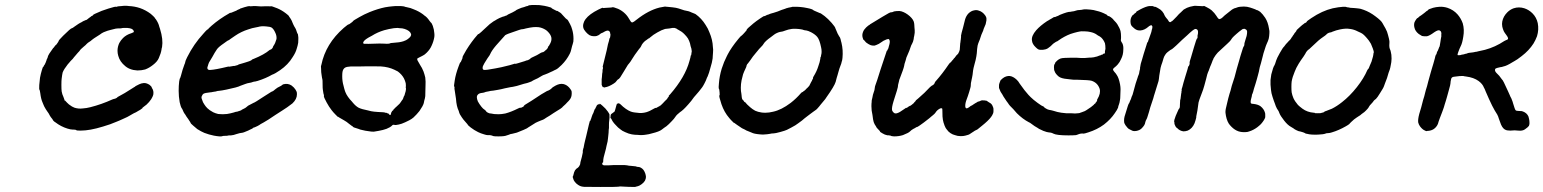

<svg xmlns="http://www.w3.org/2000/svg" viewBox="-20 -498 6133 763"><path d="M464 -474Q469 -475 478 -475Q487 -475 492 -474Q515 -473 536 -466Q559 -458 579 -443Q582 -441 589 -434Q596 -427 595.5 -426.5Q595 -426 599 -422Q610 -406 613 -392Q614 -389 616 -383Q629 -341 624 -311Q622 -305 622 -302Q620 -287 611 -267Q605 -253 588 -240Q573 -228 557 -222Q543 -218 526 -218Q515 -219 510 -220Q491 -224 478 -235Q456 -253 450 -276Q447 -286 447 -296Q447 -312 454 -327Q460 -338 469 -347Q482 -360 502 -366Q509 -369 511 -370Q513 -372 511 -376Q509 -380 504 -383Q498 -386 486 -387Q483 -387 474 -387Q465 -387 464 -386Q461 -385 448 -385Q441 -385 431 -382Q428 -381 419 -379Q409 -377 392 -370Q385 -367 376 -360Q372 -358 365 -353Q352 -345 346 -340Q343 -337 340 -335Q327 -327 324 -323Q322 -320 312 -312Q298 -300 298 -298.5Q298 -297 289 -288Q284 -282 280.5 -278Q277 -274 274 -270.5Q271 -267 269 -264L261 -256L256 -250Q252 -245 249 -242Q234 -223 229 -210Q227 -202 225 -185Q224 -178 224 -160.5Q224 -143 225 -135Q227 -123 232 -113Q235 -106 236 -102Q236 -98 238 -98Q239 -98 239 -99V-98Q246 -90 254 -83Q267 -73 276 -70Q292 -65 308 -67Q324 -68 339 -72Q383 -83 427 -103Q431 -104 433 -105Q436 -105 441 -107.5Q446 -110 446 -111Q446 -112 452 -115Q475 -127 501 -144Q513 -152 514.5 -152.5Q516 -153 516 -153Q516 -155 533 -163Q541 -167 551 -168Q558 -168 561 -167Q568 -165 574 -161Q582 -154 582 -153Q582 -152 584 -148Q592 -137 589 -121Q587 -114 581 -104Q573 -92 562 -82Q559 -80 556 -77.5Q553 -75 549 -72Q545 -69 546 -69V-68Q545 -68 542.5 -65.5Q540 -63 537 -61.5Q534 -60 529 -57Q520 -51 512 -48Q508 -46 504 -43.5Q500 -41 494.5 -38Q489 -35 485.5 -33Q482 -31 473.5 -27.5Q465 -24 462.5 -22.5Q460 -21 453.5 -18.5Q447 -16 440 -13Q420 -4 389 5Q337 21 301 21Q286 21 284 20Q284 19 281 18Q278 17 269 17Q261 17 248 13Q222 5 200 -12Q198 -13 195.5 -15Q193 -17 191.5 -19Q190 -21 190 -21.5Q190 -22 188 -25Q182 -32 179 -37Q173 -49 168 -55Q161 -65 158 -71Q157 -73 155.5 -75.5Q154 -78 152.5 -82.5Q151 -87 149 -91Q143 -104 140 -128Q138 -141 137 -141Q135 -142 136 -160Q137 -175 139 -189Q142 -205 146 -218Q150 -232 151.5 -232Q153 -232 155 -238Q157 -241 157.5 -241Q158 -241 161.5 -249.5Q165 -258 165 -259Q164 -259 167 -264Q172 -275 170 -274L176 -285L192 -308Q192 -306 198 -315Q202 -320 203 -320Q204 -320 204 -321Q205 -323 207 -325Q213 -333 213 -335Q213 -338 231 -356Q261 -386 266 -386Q268 -386 277 -393Q294 -405 300 -408H301Q303 -409 307.5 -412Q312 -415 313 -415Q314 -415 317 -416.5Q320 -418 320 -418Q324 -418 328 -422Q329 -423 330 -423.5Q331 -424 331 -424.5Q331 -425 333 -426Q335 -427 335 -427.5Q335 -428 338.5 -430Q342 -432 341.5 -432.5Q341 -433 344 -434Q351 -437 350 -439Q350 -439 357 -443Q384 -456 411 -464Q440 -473 441 -471Q441 -471 443 -471Q445 -471 446 -472Q447 -473 464 -474Z M965 -473Q973 -474 973 -474H972Q972 -473 972.5 -473Q973 -473 975 -473Q978 -473 983 -473.5Q988 -474 987.5 -474Q987 -474 994.5 -474Q1002 -474 1009 -473Q1015 -472 1031 -473Q1041 -473 1050 -473Q1054 -472 1055 -473Q1058 -475 1082 -465Q1099 -458 1116 -445Q1120 -442 1124 -438.5Q1128 -435 1128 -434.5Q1128 -434 1129 -432Q1134 -425 1134 -425Q1134 -425 1137 -420Q1140 -415 1142 -409Q1146 -399 1150 -392Q1157 -382 1161 -367Q1162 -364 1163 -364Q1164 -364 1165 -354Q1166 -349 1165.5 -340.5Q1165 -332 1165 -328Q1163 -316 1159 -304Q1155 -289 1143 -271Q1125 -241 1093 -219Q1073 -205 1061 -201Q1058 -199 1049 -194.5Q1040 -190 1035 -188Q1030 -186 1020 -182Q1001 -175 994 -174Q990 -174 985.5 -172.5Q981 -171 978 -170Q960 -167 954 -164Q940 -159 935 -157Q932 -156 928 -154Q921 -151 893 -145Q888 -144 880 -142Q861 -138 850 -137Q845 -137 841 -135.5Q837 -134 834 -134Q831 -134 825 -132.5Q819 -131 815 -131Q794 -129 788 -125Q785 -123 782 -116Q779 -111 783 -102Q786 -91 792 -83Q797 -75 804 -68Q812 -60 827 -52Q835 -48 847 -45Q855 -44 865 -44Q875 -44 882 -45Q895 -47 909 -51Q917 -54 920 -54Q923 -54 927.5 -56Q932 -58 934 -58Q940 -60 941 -62Q941 -62 947 -65Q956 -69 960 -73Q963 -76 966 -78Q984 -88 987 -89Q992 -90 1028 -114Q1056 -132 1058 -133Q1067 -136 1075 -144Q1080 -149 1097 -157Q1102 -160 1102.5 -161Q1103 -162 1106 -163Q1124 -168 1139 -158Q1142 -156 1148 -150Q1156 -141 1159 -133Q1160 -130 1160 -123Q1160 -104 1142 -87Q1136 -82 1121 -71.5Q1106 -61 1102 -59Q1091 -52 1074 -41Q1070 -38 1065 -35Q1060 -32 1056 -29Q1052 -26 1047 -23Q1042 -20 1037 -17Q1033 -14 1027 -11Q1021 -8 1016 -5Q1011 -1 1003 3Q995 7 992 8Q986 9 985 11Q984 13 976 16Q972 18 966 21Q946 30 940 30Q935 30 919 35Q909 39 898 40Q891 40 890 40Q885 42 870 42Q866 42 864 43Q857 46 830 41Q810 37 792 30Q780 25 764 15Q758 10 747.5 1Q737 -8 737 -10Q738 -10 735.5 -13.5Q733 -17 731.5 -19.5Q730 -22 728 -25Q721 -34 716 -43Q714 -46 713 -47Q710 -51 706 -61Q704 -66 702 -68Q698 -74 694 -92Q690 -115 690 -137Q690 -157 692 -174Q694 -182 694 -184Q694 -186 695 -186Q696 -187 699 -197Q705 -221 713 -242Q716 -248 716 -251Q716 -255 724 -271Q750 -323 788 -364Q792 -369 796 -373Q800 -377 802.5 -379.5Q805 -382 805 -381Q806 -380 808 -383Q809 -384 809 -385L821 -396Q852 -423 891 -445Q893 -447 896 -447Q899 -447 904 -449.5Q909 -452 910 -452L920 -456Q920 -457 926 -459.5Q932 -462 934 -463H936H934Q933 -464 935 -464L938 -465Q952 -470 965 -473ZM1038 -393Q1018 -395 1006 -391Q1003 -390 996 -389Q983 -387 966 -381Q953 -377 939.5 -370.5Q926 -364 914.5 -356Q903 -348 897 -344Q890 -338 884 -336Q883 -335 879 -332.5Q875 -330 870 -326Q848 -311 842 -302Q833 -289 824 -272Q821 -266 815 -257Q810 -250 808 -243Q807 -240 806 -236Q801 -225 808 -221Q810 -220 815 -220Q836 -221 885 -233Q889 -234 891 -233Q893 -233 903 -235Q907 -236 908 -236Q909 -235 914 -236.5Q919 -238 923 -239Q927 -240 926.5 -240.5Q926 -241 930.5 -242.5Q935 -244 944.5 -246.5Q954 -249 956 -250Q973 -255 978 -258Q979 -259 981.5 -261Q984 -263 988 -264Q1030 -281 1051 -299Q1054 -301 1055.5 -301Q1057 -301 1060 -304Q1064 -307 1065 -312Q1065 -314 1069 -319Q1074 -327 1076 -335Q1077 -338 1078 -340.5Q1079 -343 1079 -347Q1079 -358 1074 -368Q1068 -382 1060 -388Q1054 -392 1038 -393Z M1540 -473Q1547 -474 1562 -474Q1577 -474 1582 -473Q1588 -472 1588 -472Q1587 -471 1594 -470Q1606 -467 1611 -466Q1617 -464 1617.5 -463.5Q1618 -463 1624 -461Q1645 -453 1661 -441Q1665 -438 1667 -436Q1677 -430 1687 -415Q1693 -407 1694 -407Q1695 -407 1700 -395Q1705 -381 1706 -366Q1707 -359 1706 -351Q1703 -333 1695 -316Q1689 -302 1676 -289Q1667 -280 1662 -278Q1660 -277 1656.5 -275Q1653 -273 1646.5 -270Q1640 -267 1639 -266Q1636 -262 1642 -253Q1644 -249 1650 -239Q1657 -229 1663 -214Q1667 -203 1670 -190Q1672 -173 1671 -159Q1671 -155 1670.5 -139Q1670 -123 1670 -116Q1669 -107 1666 -98Q1664 -90 1664 -88Q1661 -77 1647 -57Q1636 -43 1623 -31Q1616 -25 1606.5 -20Q1597 -15 1590 -12Q1575 -5 1564 -3Q1552 0 1546 -2Q1541 -3 1538 1Q1531 8 1516 14Q1502 19 1485 22Q1477 23 1473 24Q1467 26 1456 25Q1430 22 1412 17Q1407 15 1404 14Q1382 8 1382 5Q1382 4 1379 3Q1372 -2 1367 -6Q1358 -14 1347 -20Q1334 -27 1328 -31Q1323 -35 1322 -34Q1322 -34 1313 -43Q1304 -52 1298 -60Q1287 -74 1278 -91Q1267 -111 1267 -116Q1268 -117 1267 -121Q1265 -126 1264 -135Q1264 -136 1263 -141.5Q1262 -147 1262 -162Q1262 -182 1261 -183.5Q1260 -185 1258 -200Q1256 -210 1256 -225Q1256 -233 1255.5 -233.5Q1255 -234 1257 -240Q1274 -324 1346 -387Q1364 -402 1365 -401Q1366 -400 1375 -407Q1382 -412 1383 -414Q1383 -416 1408 -430Q1427 -441 1449 -450Q1481 -463 1510 -469Q1527 -472 1540 -473ZM1568 -386Q1561 -387 1560 -387Q1558 -387 1545 -386Q1525 -383 1507 -378Q1480 -370 1458 -356Q1451 -352 1445 -349Q1428 -339 1424.5 -332Q1421 -325 1427 -324Q1432 -323 1488 -325Q1508 -325 1508.5 -324.5Q1509 -324 1517 -324Q1528 -324 1530 -326Q1531 -327 1545 -328Q1567 -329 1583 -334Q1595 -338 1601 -343Q1610 -350 1612 -354Q1615 -359 1613 -364Q1609 -376 1588 -383Q1579 -386 1568 -386ZM1494 -234Q1487 -234 1463.5 -234.5Q1440 -235 1440 -234.5Q1440 -234 1415 -234Q1390 -234 1375 -234Q1357 -233 1351 -229Q1343 -224 1341 -212Q1340 -206 1340 -195Q1340 -175 1345 -158Q1346 -154 1346.5 -152Q1347 -150 1347.5 -148Q1348 -146 1348 -146L1351 -136Q1352 -133 1353 -131Q1356 -123 1363 -113Q1370 -103 1378 -95Q1381 -91 1383 -89Q1394 -76 1405 -70Q1417 -64 1443 -59Q1455 -56 1455 -56Q1465 -54 1482 -53Q1488 -53 1492 -52.5Q1496 -52 1501 -52Q1506 -52 1506.5 -51.5Q1507 -51 1508.5 -51Q1510 -51 1512 -50Q1514 -49 1516 -49.5Q1518 -50 1518 -49Q1519 -47 1523 -47Q1524 -47 1526 -44Q1532 -36 1534 -47Q1534 -50 1535.5 -51.5Q1537 -53 1537.5 -55Q1538 -57 1540 -58Q1544 -60 1544 -63Q1544 -64 1546 -65Q1548 -66 1548.5 -67.5Q1549 -69 1551 -70Q1552 -71 1557 -75.5Q1562 -80 1566.5 -84.5Q1571 -89 1570.5 -89.5Q1570 -90 1572 -91Q1574 -93 1574 -94Q1574 -95 1575 -96Q1582 -104 1583 -109Q1583 -110 1583.5 -111.5Q1584 -113 1584.5 -113.5Q1585 -114 1585 -115L1586 -117L1587 -118Q1588 -120 1588 -121Q1588 -122 1589 -125Q1591 -133 1592 -135Q1592 -137 1593 -141Q1594 -147 1593 -148Q1592 -148 1592.5 -148.5Q1593 -149 1593 -158Q1593 -167 1591 -172Q1589 -179 1585 -187Q1577 -202 1561 -214Q1554 -218 1547 -221Q1524 -232 1494 -234Z M1919 -397Q1920 -398 1920 -398L1919 -397L1918 -396ZM2093 -478Q2098 -478 2111.5 -478Q2125 -478 2129 -477Q2145 -475 2156 -472Q2172 -468 2172 -466Q2172 -465 2177 -462.5Q2182 -460 2187.5 -457Q2193 -454 2195 -454H2196L2195 -455Q2194 -456 2197 -454Q2197 -454 2199 -452Q2207 -448 2212 -443Q2211 -444 2210.5 -444Q2210 -444 2228 -425Q2233 -421 2233 -421Q2236 -421 2245 -403Q2251 -392 2254 -380Q2259 -363 2259 -344Q2259 -330 2257 -327Q2257 -326 2256 -323Q2255 -320 2253.5 -315Q2252 -310 2252 -309Q2252 -308 2251 -305Q2250 -302 2249 -297Q2248 -292 2244 -284Q2232 -260 2212 -240Q2196 -224 2188 -221Q2185 -220 2182.5 -218.5Q2180 -217 2177 -215.5Q2174 -214 2169 -212Q2157 -206 2146 -202Q2139 -200 2134 -197Q2115 -185 2104 -181Q2101 -180 2098 -178Q2093 -174 2086 -172Q2083 -171 2080.5 -170Q2078 -169 2074.5 -168Q2071 -167 2062 -165Q2028 -154 2018 -153Q2014 -153 1986 -147Q1974 -144 1971.5 -143.5Q1969 -143 1958.5 -141Q1948 -139 1941 -138Q1928 -137 1922 -135Q1918 -134 1914 -133.5Q1910 -133 1907 -131.5Q1904 -130 1897 -129Q1885 -128 1880 -123Q1877 -120 1876 -117.5Q1875 -115 1875 -111Q1875 -105 1879 -95Q1885 -84 1893 -74Q1899 -66 1907 -61Q1912 -57 1913 -54Q1916 -51 1924 -48L1929 -47H1931Q1941 -44 1961 -44Q1973 -44 1988 -47Q2011 -53 2039 -67Q2045 -70 2047 -70Q2049 -70 2051 -70Q2059 -73 2063 -77L2064 -78H2062H2061Q2061 -78 2067 -82Q2086 -93 2131 -123Q2154 -137 2155 -137Q2156 -136 2166 -142Q2174 -148 2174 -149Q2174 -150 2188 -158Q2205 -167 2219 -164Q2232 -161 2242 -150Q2248 -143 2251 -137Q2252 -135 2252 -127Q2252 -119 2250 -113Q2247 -103 2234 -91Q2227 -83 2222 -79Q2217 -75 2216.5 -74Q2216 -73 2214 -71Q2210 -67 2193 -57Q2189 -55 2179.5 -48.5Q2170 -42 2164.5 -38.5Q2159 -35 2152 -31Q2139 -22 2137 -22Q2136 -22 2129 -19Q2122 -16 2117 -14Q2109 -11 2099 -4Q2082 7 2079 8.5Q2076 10 2074 12Q2067 16 2034 29Q2024 32 2014 34Q2010 34 2007 35.5Q2004 37 2000.5 38Q1997 39 1994 40Q1986 44 1961 44Q1945 44 1941.5 43Q1938 42 1938 42Q1938 41 1927 39Q1923 39 1918 39Q1913 39 1904 36Q1890 32 1880 27Q1864 19 1851 9Q1839 0 1838 -4Q1837 -6 1831 -12Q1820 -24 1815 -32Q1805 -47 1805 -50Q1805 -51 1803 -57Q1794 -75 1792 -106Q1791 -113 1790 -119Q1788 -130 1787 -139Q1787 -142 1786.5 -142Q1786 -142 1786 -145Q1787 -154 1785 -154Q1783 -154 1787 -178Q1791 -204 1802 -233Q1808 -250 1809.5 -250Q1811 -250 1814 -258Q1819 -268 1818 -270Q1817 -272 1833 -299Q1854 -333 1877 -359Q1880 -363 1881 -362.5Q1882 -362 1886.5 -366Q1891 -370 1892.5 -371Q1894 -372 1901 -379Q1915 -392 1926 -402Q1940 -413 1941 -413Q1942 -413 1945.5 -415.5Q1949 -418 1949 -417.5Q1949 -417 1951.5 -419Q1954 -421 1954.5 -421Q1955 -421 1956.5 -422Q1958 -423 1958.5 -423Q1959 -423 1960.5 -424Q1962 -425 1963 -425.5Q1964 -426 1969 -428Q1980 -433 1984 -433Q1986 -434 1986.5 -434.5Q1987 -435 1988 -435L1992 -436Q1992 -436 1995.5 -438Q1999 -440 1999 -440.5Q1999 -441 2017 -449Q2019 -450 2020.5 -451Q2022 -452 2022.5 -452Q2023 -452 2026 -454Q2029 -456 2029.5 -456Q2030 -456 2030.5 -457Q2031 -458 2040 -462Q2053 -468 2063 -470Q2066 -471 2067 -471.5Q2068 -472 2071 -473Q2079 -474 2080 -476Q2080 -477 2093 -478ZM2120 -390Q2109 -391 2098.5 -390Q2088 -389 2070 -385Q2060 -382 2056.5 -382Q2053 -382 2051.5 -381.5Q2050 -381 2043 -379Q2034 -376 2017 -370Q2005 -366 2000 -364Q1997 -363 1993 -361Q1987 -359 1984 -354Q1978 -347 1967 -335Q1964 -331 1959 -326Q1955 -321 1951 -317Q1934 -297 1928 -283Q1928 -281 1917 -266Q1902 -243 1899 -235Q1896 -224 1901 -221Q1905 -219 1918 -221Q1950 -226 1973 -231Q2012 -240 2026 -245H2027Q2027 -243 2039 -247Q2063 -255 2065 -255L2073 -258Q2078 -258 2087 -264L2088 -266L2093 -269Q2116 -279 2131 -289H2132L2136 -291Q2136 -290 2137 -290Q2142 -292 2149 -299Q2151 -301 2151 -300.5Q2151 -300 2154 -303.5Q2157 -307 2157 -308Q2158 -310 2157.5 -311Q2157 -312 2158 -312Q2161 -314 2167 -326Q2173 -338 2171 -349Q2169 -359 2160 -369Q2154 -376 2149 -379Q2135 -388 2120 -390Z M2363 -85Q2363 -86 2363 -86Q2365 -86 2374 -78Q2387 -67 2396 -54Q2403 -43 2402 -43Q2402 -43 2402 -41Q2403 -32 2401 -18Q2400 -13 2400 -2Q2400 9 2400 10.5Q2400 12 2399 18Q2399 28 2397 44Q2396 50 2396 53Q2396 61 2390 83Q2389 87 2388 93Q2382 116 2379 127Q2377 136 2377 144Q2377 148 2376 148Q2373 148 2373 153Q2373 157 2380 159Q2383 159 2399 159L2418 158Q2417 158 2440 158Q2463 158 2462 158L2472 159Q2478 160 2479.5 160.5Q2481 161 2486 161Q2502 163 2506 163Q2508 164 2512 165Q2521 165 2526 168Q2532 171 2537 177Q2546 190 2547 205Q2547 212 2543 220Q2539 227 2530.5 233.5Q2522 240 2515 242Q2508 243 2508 244Q2508 244 2502 245Q2497 245 2477 244.5Q2457 244 2455.5 243.5Q2454 243 2447 243Q2440 243 2437 244Q2434 245 2366 245Q2310 245 2301 244.5Q2292 244 2285 241Q2278 238 2270 231Q2263 224 2260 218Q2254 204 2257 202Q2258 201 2259 196Q2261 186 2265 179L2270 173L2277 168Q2282 163 2283 160Q2287 153 2286 150Q2286 149 2287 145Q2293 125 2296 108V101L2298 92L2299 90Q2301 80 2302 74Q2303 68 2305.5 59Q2308 50 2309 45Q2313 30 2320 -2Q2324 -17 2324 -17Q2326 -16 2328 -24Q2329 -27 2329.5 -27.5Q2330 -28 2330.5 -31Q2331 -34 2332 -35.5Q2333 -37 2333 -38Q2333 -39 2333.5 -40Q2334 -41 2335 -43V-44L2337 -47Q2338 -49 2338.5 -50.5Q2339 -52 2340 -55Q2341 -58 2342 -60.5Q2343 -63 2343 -63.5Q2343 -64 2344 -64Q2346 -65 2346 -68Q2346 -69 2346.5 -69Q2347 -69 2347.5 -70.5Q2348 -72 2348.5 -72Q2349 -72 2349 -73Q2349 -74 2349 -74Q2352 -77 2352 -80Q2352 -81 2353 -80.5Q2354 -80 2354.5 -81.5Q2355 -83 2356 -82.5Q2357 -82 2358 -83Q2359 -84 2359 -84Q2359 -86 2360 -84Q2363 -82 2363 -85ZM2655 -386H2656Q2656 -386 2655 -386ZM2623 -472Q2625 -472 2625 -471.5Q2625 -471 2631 -471Q2655 -469 2666 -467Q2676 -465 2690 -460Q2693 -459 2699 -457Q2718 -454 2727 -449Q2729 -448 2729.5 -448Q2730 -448 2734.5 -446Q2739 -444 2739.5 -444Q2740 -444 2744 -442Q2768 -425 2784 -399Q2794 -384 2799 -370Q2812 -340 2813 -311Q2814 -302 2814 -300.5Q2814 -299 2813.5 -288.5Q2813 -278 2812.5 -275Q2812 -272 2812 -266Q2810 -250 2803 -228Q2798 -208 2792 -194Q2789 -189 2787.5 -184Q2786 -179 2779.5 -166.5Q2773 -154 2770 -150.5Q2767 -147 2765 -144Q2760 -137 2745 -120Q2740 -115 2738 -112Q2727 -96 2715 -83Q2695 -60 2682 -52Q2669 -42 2664 -34Q2659 -26 2650 -17Q2637 -3 2628 4Q2624 6 2622 8Q2620 10 2616.5 12Q2613 14 2610 17Q2600 25 2571 32Q2558 36 2548 37Q2531 40 2514 38Q2502 38 2491 36Q2479 34 2464 27L2452 21Q2453 21 2448 18Q2436 10 2425 -3Q2423 -5 2420 -8.5Q2417 -12 2414.5 -16Q2412 -20 2411.5 -21.5Q2411 -23 2409.5 -25.5Q2408 -28 2406.5 -28.5Q2405 -29 2406 -29.5Q2407 -30 2406.5 -31Q2406 -32 2405 -32Q2406 -33 2406.5 -35Q2407 -37 2406 -37V-38Q2407 -39 2407.5 -40.5Q2408 -42 2407.5 -42.5Q2407 -43 2410 -45.5Q2413 -48 2417.5 -51Q2422 -54 2422.5 -55Q2423 -56 2425 -63Q2431 -87 2433 -87Q2433 -87 2434 -86Q2434 -84 2436 -87L2437 -89L2438 -88Q2438 -86 2439 -86Q2440 -86 2441 -87Q2441 -88 2442 -86L2443 -85Q2444 -87 2444 -85Q2445 -84 2448 -81.5Q2451 -79 2456 -74Q2468 -64 2477.5 -59Q2487 -54 2492 -53Q2493 -53 2496.5 -52Q2500 -51 2502.5 -51Q2505 -51 2512 -50Q2530 -47 2548 -52Q2562 -56 2580 -67Q2585 -70 2586 -69Q2587 -68 2593 -72Q2595 -74 2596 -74Q2600 -74 2601 -77Q2602 -77 2604 -78Q2605 -79 2610 -83.5Q2615 -88 2615 -88.5Q2615 -89 2622 -96Q2634 -107 2632 -107Q2632 -107 2634 -110Q2639 -115 2638 -116Q2637 -116 2637.5 -117Q2638 -118 2639.5 -119.5Q2641 -121 2643 -123Q2703 -192 2720 -256Q2725 -273 2725 -277Q2725 -278 2726 -278Q2727 -277 2728 -288Q2729 -293 2729 -293.5Q2729 -294 2728.5 -298Q2728 -302 2727.5 -305Q2727 -308 2726.5 -308Q2726 -308 2724.5 -314.5Q2723 -321 2722 -326Q2719 -336 2714 -345Q2709 -353 2699 -363Q2689 -373 2675 -380Q2669 -383 2669 -384Q2667 -385 2661 -387H2652L2641 -385Q2630 -384 2623 -383Q2609 -379 2592 -369Q2577 -361 2562 -348Q2560 -345 2557 -345Q2555 -344 2549 -339Q2539 -333 2531 -321Q2527 -314 2527 -313Q2528 -313 2518 -301Q2500 -277 2493 -265Q2484 -250 2480 -246Q2478 -244 2475 -240Q2465 -224 2458 -212Q2449 -197 2445 -191Q2439 -183 2437 -183Q2434 -182 2430 -176Q2427 -171 2419 -166Q2399 -153 2384 -151Q2381 -150 2380 -150Q2379 -150 2379 -151Q2379 -153 2375 -152Q2375 -152 2375 -153L2373 -156Q2372 -156 2372.5 -157.5Q2373 -159 2372 -159Q2371 -159 2371 -161.5Q2371 -164 2371 -171Q2371 -178 2371 -183Q2371 -187 2372 -191Q2372 -197 2373 -205Q2374 -208 2374 -210Q2374 -212 2374.5 -215.5Q2375 -219 2374.5 -219.5Q2374 -220 2376 -225V-232Q2375 -232 2375 -233Q2375 -235 2391 -298Q2394 -310 2396 -322Q2399 -331 2400 -335.5Q2401 -340 2401.5 -343Q2402 -346 2403 -347Q2404 -347 2404.5 -349.5Q2405 -352 2405.5 -355.5Q2406 -359 2406 -361Q2406 -363 2405.5 -363Q2405 -363 2405 -364Q2405 -373 2398 -376Q2392 -378 2380 -371Q2376 -368 2372 -367Q2368 -366 2364 -362Q2360 -358 2351 -355Q2347 -354 2340 -354Q2331 -354 2323 -358Q2316 -362 2308 -371Q2300 -380 2298 -388Q2296 -397 2299 -406Q2301 -414 2307 -422Q2322 -442 2358 -460Q2374 -468 2376 -467Q2376 -466 2378.5 -466Q2381 -466 2383 -466.5Q2385 -467 2398.5 -467.5Q2412 -468 2413 -469Q2416 -471 2436 -463Q2452 -456 2465 -443Q2475 -433 2485 -415Q2489 -408 2493.5 -409Q2498 -410 2510 -420Q2557 -457 2601 -468Q2615 -471 2623 -472Z M3131 -471Q3161 -472 3188 -466Q3209 -462 3213 -457Q3215 -456 3217 -455Q3237 -446 3238 -446Q3240 -447 3257 -434Q3271 -423 3285 -407Q3299 -391 3300 -385Q3300 -384 3301.5 -381.5Q3303 -379 3304.5 -374.5Q3306 -370 3308.5 -365Q3311 -360 3313.5 -356Q3316 -352 3316.5 -351Q3317 -350 3318 -349Q3321 -342 3322 -335Q3323 -333 3324 -328Q3331 -299 3328 -268Q3327 -257 3325 -253Q3324 -251 3323 -245Q3321 -238 3316 -226Q3314 -221 3312 -212.5Q3310 -204 3308.5 -200Q3307 -196 3305 -188.5Q3303 -181 3302.5 -179Q3302 -177 3301 -173Q3296 -156 3264 -111Q3259 -103 3256 -100Q3247 -89 3241 -82Q3239 -79 3235.5 -75Q3232 -71 3228 -66.5Q3224 -62 3220.5 -60Q3217 -58 3212 -54Q3207 -50 3200.5 -45.5Q3194 -41 3188 -36Q3182 -31 3177 -27.5Q3172 -24 3167 -19Q3160 -14 3152 -8Q3145 -3 3140.5 0Q3136 3 3123.5 9.5Q3111 16 3107 18Q3101 21 3081 26.5Q3061 32 3055 32Q3047 32 3039 34Q3036 35 3028.5 35.5Q3021 36 3015.5 36.5Q3010 37 3000 36Q2976 34 2967 29Q2963 27 2956 24.5Q2949 22 2946 20.5Q2943 19 2940 17Q2929 13 2916 3Q2913 1 2910 -1Q2907 -3 2903 -6Q2897 -11 2896 -10Q2896 -10 2892.5 -13.5Q2889 -17 2884.5 -21.5Q2880 -26 2878 -29Q2858 -52 2847 -84Q2836 -117 2839 -119Q2840 -120 2840 -122Q2840 -133 2839.5 -133Q2839 -133 2839 -135Q2839 -143 2837 -145Q2836 -145 2836 -153Q2836 -161 2837 -167Q2839 -195 2848 -225Q2857 -253 2868 -274Q2870 -277 2872 -282Q2886 -309 2914 -343Q2924 -355 2925 -355Q2926 -355 2932.5 -361.5Q2939 -368 2939 -368.5Q2939 -369 2942 -372Q2948 -378 2947 -379Q2946 -382 2974 -405Q2985 -414 3000.5 -424.5Q3016 -435 3017 -434Q3018 -433 3025 -437Q3028 -439 3029.5 -439Q3031 -439 3034.5 -440.5Q3038 -442 3038 -442Q3038 -442 3040 -443Q3042 -444 3043.5 -444Q3045 -444 3046.5 -445Q3048 -446 3054 -447Q3074 -453 3082 -457Q3089 -460 3090 -460Q3091 -460 3091 -460Q3091 -460 3093.5 -461Q3096 -462 3096 -462Q3096 -462 3098 -462.5Q3100 -463 3101 -463.5Q3102 -464 3104 -465Q3110 -466 3111 -467Q3112 -467 3116 -468Q3124 -469 3126 -470Q3127 -471 3131 -471ZM3126 -383Q3112 -381 3100.5 -376.5Q3089 -372 3085 -372Q3074 -371 3060 -363Q3057 -361 3052.5 -357.5Q3048 -354 3044 -351Q3020 -334 3014 -323Q3013 -320 3004 -311Q2995 -302 2991.5 -297Q2988 -292 2984 -288Q2971 -273 2962 -259Q2955 -249 2953 -247Q2948 -242 2947 -238Q2947 -234 2942 -224Q2937 -214 2933 -203Q2930 -193 2927 -179Q2924 -164 2924 -149.5Q2924 -135 2926 -127Q2927 -123 2927 -119Q2928 -103 2932 -101Q2933 -100 2935 -98Q2938 -92 2940 -92Q2941 -93 2942 -91Q2947 -84 2961 -72Q2970 -64 2981 -58Q2992 -53 3006 -51Q3011 -50 3022 -50Q3036 -50 3052 -54Q3085 -61 3122 -89Q3144 -106 3163 -128Q3167 -132 3168 -132Q3169 -131 3174 -136Q3176 -138 3177 -138Q3178 -138 3180 -140.5Q3182 -143 3182.5 -143Q3183 -143 3184.5 -145Q3186 -147 3186 -147Q3187 -147 3191 -151.5Q3195 -156 3196 -157Q3197 -158 3197 -159Q3197 -160 3199 -163Q3201 -167 3203 -171Q3203 -172 3205 -174.5Q3207 -177 3206.5 -177Q3206 -177 3208 -181Q3212 -187 3211 -188Q3210 -189 3213 -194Q3226 -215 3232 -235Q3238 -251 3240 -265Q3240 -271 3241 -271Q3242 -270 3243 -278Q3243 -281 3244 -283Q3245 -285 3245 -293.5Q3245 -302 3243 -310Q3237 -340 3228 -351Q3220 -361 3203 -370Q3191 -376 3184 -377Q3179 -377 3173 -379Q3172 -380 3163.5 -381.5Q3155 -383 3144 -383.5Q3133 -384 3131.5 -383.5Q3130 -383 3126 -383Z M3852 -457Q3861 -459 3869 -456Q3884 -452 3895 -437Q3901 -428 3900 -422Q3900 -420 3900 -417Q3899 -410 3897 -402Q3893 -392 3889 -383Q3888 -379 3887 -376Q3886 -373 3883 -367Q3880 -361 3876.5 -349.5Q3873 -338 3871 -334.5Q3869 -331 3867.5 -325.5Q3866 -320 3865 -317Q3864 -314 3863 -303Q3862 -284 3860 -274Q3859 -268 3857 -259Q3855 -250 3853 -244Q3848 -226 3847 -218Q3845 -198 3843 -190Q3842 -188 3841.5 -183Q3841 -178 3839.5 -173Q3838 -168 3838 -161.5Q3838 -155 3836.5 -150Q3835 -145 3831.5 -132.5Q3828 -120 3826 -115.5Q3824 -111 3822.5 -106Q3821 -101 3819 -96Q3817 -90 3816 -81.5Q3815 -73 3818 -69Q3821 -64 3834 -74Q3837 -77 3840 -78Q3843 -79 3849 -83.5Q3855 -88 3856 -88Q3857 -88 3861.5 -91Q3866 -94 3866 -94Q3870 -94 3878 -98Q3881 -100 3892 -99Q3898 -98 3898 -98Q3900 -99 3909 -92Q3913 -90 3914 -89Q3922 -85 3926 -73Q3929 -67 3928 -56Q3928 -48 3923 -40Q3916 -27 3894 -8Q3886 -1 3882 2Q3871 11 3866 15Q3864 17 3859 19Q3854 21 3849.5 24.5Q3845 28 3841 30Q3837 32 3835 34Q3830 38 3816 41Q3809 43 3798 43Q3785 43 3775 39Q3766 37 3757 31Q3749 26 3742 16Q3738 11 3738 10.5Q3738 10 3736 6Q3734 2 3734 2Q3734 2 3733 -1Q3729 -11 3727 -22Q3725 -31 3725 -57Q3725 -66 3724 -67Q3721 -69 3716 -67Q3704 -61 3698 -51Q3695 -46 3686 -39Q3681 -35 3681 -35Q3680 -33 3651 -11Q3632 3 3628 5Q3625 6 3624 7H3623Q3623 6 3616 11Q3613 13 3610 14Q3601 19 3596 24.5Q3591 30 3568 39Q3552 44 3533 44Q3521 43 3521 42Q3521 41 3513 40Q3507 39 3508 40Q3508 40 3504 39Q3497 38 3487 32Q3476 26 3477 24Q3477 23 3470.5 16.5Q3464 10 3464 9.5Q3464 9 3461 4Q3455 -4 3452 -13Q3449 -24 3448 -35Q3448 -38 3447 -42Q3443 -58 3443 -76Q3443 -87 3444 -93Q3444 -97 3444 -97.5Q3444 -98 3445 -102.5Q3446 -107 3447 -111Q3447 -117 3455 -140L3457 -153Q3456 -152 3466 -180Q3469 -189 3479 -221Q3504 -296 3504 -296Q3506 -296 3508 -302Q3509 -305 3510 -305L3512 -313Q3513 -316 3514.5 -322Q3516 -328 3516 -333Q3515 -343 3510 -343Q3505 -343 3491 -336Q3487 -334 3482 -330Q3473 -323 3462 -319Q3460 -318 3456 -317Q3452 -316 3451 -317Q3451 -317 3446 -317Q3439 -318 3431 -323Q3426 -327 3425 -327Q3423 -327 3415 -337Q3412 -341 3411 -340L3408 -349Q3405 -360 3410 -372Q3413 -380 3422 -389Q3433 -399 3435 -399Q3436 -399 3437 -401Q3441 -404 3488 -432Q3519 -451 3521 -449L3527 -450Q3528 -451 3529 -451Q3531 -453 3543.5 -454Q3556 -455 3562 -453Q3579 -448 3595 -434Q3612 -419 3613 -404Q3613 -401 3613.5 -398.5Q3614 -396 3614 -389.5Q3614 -383 3615 -378Q3616 -369 3613 -355Q3611 -348 3611 -343Q3609 -332 3604 -323Q3602 -321 3598.5 -310.5Q3595 -300 3594 -297.5Q3593 -295 3591.5 -291.5Q3590 -288 3587 -281Q3581 -269 3579 -258Q3576 -249 3574.5 -244Q3573 -239 3573 -236Q3571 -225 3555 -184Q3553 -180 3553 -177Q3552 -171 3549 -161Q3548 -157 3548 -152Q3547 -146 3544 -137Q3541 -128 3531 -96Q3523 -70 3525 -60Q3528 -52 3535 -48Q3542 -45 3556 -53Q3568 -61 3577 -67Q3581 -70 3581 -70V-69Q3581 -68 3582 -69Q3584 -69 3590 -74Q3595 -77 3595 -77Q3596 -76 3602.5 -81Q3609 -86 3611 -88Q3612 -90 3614 -92Q3619 -96 3619 -98Q3619 -99 3628 -106Q3655 -129 3676 -152Q3683 -158 3683.5 -158Q3684 -158 3686 -159Q3693 -163 3695 -170Q3696 -173 3700 -177Q3725 -205 3750 -242Q3756 -250 3756 -249Q3758 -249 3762 -255Q3763 -257 3763.5 -257Q3764 -257 3766 -259.5Q3768 -262 3769 -263Q3770 -264 3771 -266L3772 -267L3774 -268Q3774 -270 3775 -270.5Q3776 -271 3777 -272.5Q3778 -274 3779 -276Q3781 -278 3784 -281Q3786 -283 3787 -284Q3788 -285 3788 -285.5Q3788 -286 3789 -287.5Q3790 -289 3791.5 -292.5Q3793 -296 3794 -300Q3795 -314 3796 -327Q3796 -329 3797 -330Q3797 -332 3797 -334.5Q3797 -337 3798 -340Q3800 -356 3799 -356Q3799 -357 3801.5 -368Q3804 -379 3807 -388Q3811 -405 3815 -420Q3819 -434 3828 -444Q3839 -455 3852 -457Z M4283 -460Q4285 -461 4297 -461Q4315 -460 4326 -458Q4350 -453 4367 -445Q4378 -440 4379 -439Q4380 -436 4384 -434Q4386 -434 4386 -434L4385 -435L4387 -434Q4391 -432 4395 -429Q4399 -426 4401.5 -423.5Q4404 -421 4404 -421Q4404 -421 4404.5 -420Q4405 -419 4406.5 -417.5Q4408 -416 4409 -415Q4416 -408 4420 -402Q4430 -386 4433 -374Q4435 -365 4435 -351Q4435 -341 4434 -338L4436 -333Q4436 -332 4436 -332Q4436 -331 4437 -330.5Q4438 -330 4438 -329.5Q4438 -329 4441 -324Q4445 -314 4444 -301Q4444 -280 4435 -263Q4430 -251 4422 -242Q4416 -235 4408 -229Q4403 -225 4403 -222Q4403 -219 4408 -213Q4412 -209 4414 -206Q4416 -203 4418 -200Q4426 -189 4431 -163Q4433 -152 4433 -143.5Q4433 -135 4432.5 -129Q4432 -123 4432 -115Q4432 -107 4431 -102Q4429 -88 4426 -81Q4423 -74 4424 -74Q4424 -73 4423 -70Q4420 -62 4410 -48Q4394 -24 4367 -3Q4340 17 4305 28Q4290 33 4286 33Q4276 31 4262 37Q4259 38 4256 39Q4245 40 4226 40Q4179 40 4166 33Q4161 30 4155 29Q4149 28 4147 28Q4142 28 4126 22L4109 14L4103 10Q4093 5 4076 -8Q4074 -10 4069 -12Q4044 -25 4021 -48Q4016 -54 4007 -64Q3991 -79 3986 -88Q3983 -92 3980 -96Q3975 -103 3968 -114Q3967 -117 3963 -123Q3955 -134 3953 -141Q3952 -144 3952 -144Q3949 -148 3950 -158Q3950 -161 3950.5 -163.5Q3951 -166 3953 -171Q3955 -176 3955 -176Q3955 -179 3965 -187Q3978 -197 3993 -196Q4001 -195 4009 -190Q4014 -187 4020.5 -181Q4027 -175 4032 -166Q4053 -136 4067 -121Q4074 -113 4088 -101Q4104 -88 4118 -79Q4124 -76 4125 -75.5Q4126 -75 4128 -74Q4128 -73 4129 -72.5Q4130 -72 4129 -72Q4129 -72 4131 -70.5Q4133 -69 4136 -67Q4144 -62 4151 -61Q4154 -61 4165 -58Q4183 -52 4198 -50Q4217 -47 4234 -48Q4244 -48 4244.5 -47.5Q4245 -47 4252 -47Q4272 -48 4273 -50Q4273 -50 4279 -52Q4294 -57 4297 -60Q4299 -62 4303 -64Q4316 -72 4326 -81Q4329 -85 4331 -86Q4334 -87 4334 -90Q4335 -91 4337 -93Q4341 -99 4340 -101Q4339 -101 4341 -104Q4355 -127 4350 -145Q4342 -169 4318 -177Q4308 -180 4264 -181Q4240 -181 4238 -182Q4232 -183 4221 -184Q4197 -186 4187 -194Q4174 -205 4171 -215Q4169 -219 4169 -220Q4169 -221 4169 -224Q4169 -227 4168.5 -227.5Q4168 -228 4168.5 -232.5Q4169 -237 4169 -238.5Q4169 -240 4171.5 -244Q4174 -248 4173.5 -248.5Q4173 -249 4175.5 -251.5Q4178 -254 4181 -257Q4184 -260 4186 -261Q4193 -266 4201 -267Q4206 -268 4232.5 -268.5Q4259 -269 4259.5 -268.5Q4260 -268 4276 -267.5Q4292 -267 4297 -268Q4302 -268 4309 -269Q4319 -269 4323 -270Q4326 -270 4328 -270.5Q4330 -271 4330.5 -271.5Q4331 -272 4333 -272Q4340 -273 4346 -276Q4347 -276 4348 -276.5Q4349 -277 4351 -278H4353L4355 -279Q4356 -280 4357 -280Q4358 -280 4358.5 -281Q4359 -282 4359 -281Q4362 -280 4364 -284Q4365 -285 4365.5 -284.5Q4366 -284 4367 -285Q4368 -286 4369 -285.5Q4370 -285 4371 -286V-290V-291V-293V-294Q4372 -296 4373 -304Q4373 -318 4371 -326Q4366 -339 4357 -348Q4350 -354 4347 -355Q4344 -356 4339 -360Q4328 -368 4312 -371Q4305 -373 4290 -373.5Q4275 -374 4272 -373Q4270 -373 4262 -371Q4249 -368 4234 -363Q4210 -354 4186 -337Q4181 -333 4179 -333Q4178 -333 4176 -331.5Q4174 -330 4171.5 -328.5Q4169 -327 4167 -325.5Q4165 -324 4164 -323Q4156 -314 4144 -306Q4136 -301 4124 -300Q4112 -299 4106 -302Q4102 -304 4096 -310Q4082 -323 4081 -337Q4078 -355 4098 -378Q4114 -396 4141 -414Q4144 -415 4146.5 -417Q4149 -419 4152 -420.5Q4155 -422 4157.5 -423.5Q4160 -425 4162.5 -426.5Q4165 -428 4166.5 -429Q4168 -430 4169 -430.5Q4170 -431 4170 -430Q4171 -429 4179 -433Q4184 -435 4184.5 -435Q4185 -435 4185.5 -435.5Q4186 -436 4192 -439Q4224 -452 4233 -451Q4234 -451 4238 -452Q4242 -453 4244.5 -453Q4247 -453 4248 -453.5Q4249 -454 4253 -455Q4257 -456 4260 -457Q4263 -458 4268 -458Q4281 -459 4283 -460Z M4722 -474Q4726 -475 4728 -475Q4730 -475 4748 -474Q4754 -474 4758 -473.5Q4762 -473 4763 -474Q4764 -476 4776 -469Q4788 -463 4795 -457Q4807 -446 4813.5 -435.5Q4820 -425 4823 -423Q4826 -421 4832 -424Q4836 -426 4847 -437Q4865 -452 4876 -460Q4886 -466 4889 -466Q4891 -466 4895 -468Q4905 -472 4923 -472Q4936 -472 4948 -468Q4954 -466 4958.5 -464.5Q4963 -463 4968 -461Q4973 -459 4974 -458Q4978 -458 4988 -451Q4998 -442 5008 -427Q5019 -410 5023 -384Q5024 -379 5024 -378Q5025 -378 5024.5 -366Q5024 -354 5022 -345Q5021 -342 5020 -338.5Q5019 -335 5018 -333Q5017 -331 5017 -331L5014 -324Q5013 -321 5011.5 -318Q5010 -315 5010 -314Q5009 -312 5001 -286Q4999 -279 4998 -274Q4997 -268 4991 -247Q4985 -228 4984.5 -222.5Q4984 -217 4979 -199Q4977 -191 4974.5 -182.5Q4972 -174 4969.5 -165.5Q4967 -157 4963 -145Q4960 -132 4957 -125Q4955 -122 4955 -119Q4955 -116 4952.5 -107.5Q4950 -99 4950 -94Q4950 -89 4951 -88Q4953 -85 4962 -85Q4979 -83 4989 -76Q5003 -65 5007 -50Q5008 -48 5008 -42Q5008 -36 5008 -32Q5005 -21 4991 -5Q4985 1 4976 8Q4961 19 4945 24Q4938 27 4930 27Q4915 28 4902 24Q4887 19 4874 6Q4867 -1 4863 -7Q4853 -23 4850 -50Q4849 -61 4856 -86Q4858 -95 4861 -107Q4864 -119 4866 -125Q4868 -131 4870 -137.5Q4872 -144 4875 -157Q4880 -173 4886 -191Q4890 -207 4895 -225Q4897 -232 4904 -256Q4907 -266 4909.5 -275.5Q4912 -285 4915 -293Q4921 -313 4922 -313Q4924 -314 4925 -320Q4925 -323 4925 -323.5Q4925 -324 4926 -328.5Q4927 -333 4930 -342Q4933 -351 4934 -355Q4936 -364 4936 -371Q4936 -378 4931 -381Q4925 -385 4922 -383H4921Q4921 -383 4920 -383Q4918 -383 4912 -378Q4908 -375 4904 -372Q4900 -369 4894 -363.5Q4888 -358 4884.5 -355Q4881 -352 4879 -349.5Q4877 -347 4875 -344.5Q4873 -342 4871 -338.5Q4869 -335 4857 -324Q4834 -303 4830 -299Q4818 -289 4811 -279Q4801 -265 4801 -261Q4800 -261 4798 -255Q4797 -252 4795 -247Q4793 -242 4792 -239.5Q4791 -237 4789.5 -234Q4788 -231 4785.5 -223Q4783 -215 4781 -212Q4778 -206 4773 -184Q4772 -179 4766 -158Q4761 -140 4756 -128Q4744 -97 4743 -91Q4738 -52 4735 -41Q4734 -37 4734 -36Q4735 -33 4731 -20Q4728 -10 4727 -8Q4718 13 4700 21Q4691 24 4683 24Q4668 22 4658 11Q4656 10 4654.5 8.5Q4653 7 4652.5 6Q4652 5 4652 5Q4652 5 4649.5 0Q4647 -5 4647 -8Q4647 -11 4647 -12Q4646 -13 4646 -15Q4646 -17 4646.5 -19.5Q4647 -22 4647.5 -24Q4648 -26 4648.5 -26.5Q4649 -27 4649 -28Q4649 -29 4650 -31Q4651 -33 4652 -37Q4656 -47 4659 -53Q4663 -63 4663.5 -63Q4664 -63 4664.5 -64.5Q4665 -66 4666 -66.5Q4667 -67 4668 -70Q4669 -73 4669 -83Q4669 -93 4670 -100Q4671 -103 4671.5 -105.5Q4672 -108 4672 -110Q4672 -112 4673 -118Q4673 -122 4674 -126Q4675 -130 4675 -130.5Q4675 -131 4675 -134Q4677 -141 4676 -142Q4675 -142 4676 -144Q4678 -149 4683 -169Q4687 -184 4691 -196Q4696 -212 4699 -222Q4702 -235 4703 -235Q4705 -235 4707 -242Q4708 -245 4707.5 -247.5Q4707 -250 4708.5 -255.5Q4710 -261 4713 -270Q4716 -280 4725 -311Q4735 -344 4736 -344Q4738 -344 4739 -349V-355V-357Q4741 -363 4741 -371Q4741 -377 4738 -380Q4735 -383 4730 -383Q4723 -382 4697 -357Q4685 -346 4677 -339Q4669 -331 4664 -326.5Q4659 -322 4654 -317Q4649 -312 4645 -309Q4637 -302 4636 -302Q4634 -302 4620 -291Q4614 -286 4611 -281Q4606 -274 4604 -267Q4599 -249 4595 -239Q4594 -235 4592 -228Q4589 -209 4587 -198Q4586 -190 4585.5 -185Q4585 -180 4584 -176Q4581 -165 4575 -147Q4571 -134 4569 -127.5Q4567 -121 4566 -118Q4565 -115 4563 -107Q4560 -98 4551 -71Q4549 -63 4546 -53Q4538 -25 4535 -22Q4533 -19 4531 -11Q4530 -1 4517 12Q4513 16 4507 19Q4498 23 4489 23Q4484 23 4480 21.5Q4476 20 4475 19Q4474 18 4471 17Q4465 15 4460 9Q4451 -1 4448 -9Q4447 -13 4447 -20Q4447 -27 4449 -35Q4452 -45 4462 -77Q4464 -84 4465 -85Q4467 -87 4469 -92Q4470 -96 4470.5 -96.5Q4471 -97 4472.5 -100.5Q4474 -104 4474.5 -105Q4475 -106 4477 -113Q4481 -120 4484 -133Q4486 -142 4493 -166Q4501 -189 4501 -190Q4501 -191 4502.5 -195Q4504 -199 4505 -201Q4507 -205 4508 -214Q4509 -219 4510 -222.5Q4511 -226 4510.5 -227Q4510 -228 4511 -231Q4512 -234 4512 -237Q4512 -240 4513.5 -245Q4515 -250 4518.5 -261.5Q4522 -273 4525 -284Q4534 -313 4537 -322Q4539 -329 4539 -329Q4541 -329 4543 -335Q4543 -337 4543.5 -337.5Q4544 -338 4546 -344Q4557 -373 4557 -379Q4557 -381 4558 -381Q4558 -381 4559 -386Q4559 -388 4559.5 -390Q4560 -392 4559.5 -393Q4559 -394 4558 -395Q4557 -400 4550 -396Q4547 -395 4544 -392Q4528 -378 4512 -377Q4499 -376 4489 -384Q4486 -386 4481 -391Q4474 -397 4473 -406Q4471 -419 4476 -430Q4481 -439 4482 -438Q4483 -438 4486 -441.5Q4489 -445 4493 -447Q4497 -451 4496 -452L4512 -461Q4533 -472 4547 -474H4560L4568 -471Q4573 -471 4573 -470.5Q4573 -470 4576.5 -468.5Q4580 -467 4580.5 -466.5Q4581 -466 4583 -465Q4601 -456 4609 -435Q4611 -431 4617 -424Q4618 -423 4619 -421.5Q4620 -420 4620.5 -420Q4621 -420 4621 -419.5Q4621 -419 4623.5 -415Q4626 -411 4627 -411Q4631 -408 4635 -413Q4636 -413 4636 -413Q4638 -413 4656 -432Q4663 -439 4665 -442Q4676 -452 4676 -452Q4676 -453 4679 -455L4684 -460L4697 -467Q4709 -472 4722 -474Z M5317 -471H5327L5334 -469Q5338 -469 5346 -467Q5348 -467 5362 -466Q5367 -466 5372.5 -465Q5378 -464 5381 -464Q5385 -464 5399 -459Q5424 -450 5446 -433Q5469 -416 5474 -406Q5475 -404 5479 -397Q5486 -386 5492 -372Q5496 -360 5500 -343Q5501 -340 5501.5 -334Q5502 -328 5501.5 -327.5Q5501 -327 5501 -318Q5501 -309 5503 -304Q5506 -298 5507 -292Q5510 -282 5510 -265L5509 -251L5507 -240Q5505 -228 5503 -222Q5499 -213 5492 -188Q5488 -176 5484 -167Q5482 -162 5480 -156Q5478 -149 5463 -126Q5454 -111 5448 -105Q5447 -104 5443.5 -101.5Q5440 -99 5437.5 -95Q5435 -91 5433 -89.5Q5431 -88 5429.5 -85.5Q5428 -83 5425 -81Q5421 -76 5419 -72V-71L5418 -70Q5416 -68 5415 -66Q5409 -59 5401 -52L5398 -50L5390 -44Q5386 -40 5383 -38.5Q5380 -37 5377.5 -35Q5375 -33 5370 -30Q5365 -27 5361 -23.5Q5357 -20 5350.5 -14Q5344 -8 5342 -5Q5337 -1 5328 4Q5300 20 5273 28Q5264 31 5258 31Q5251 31 5247 33Q5240 36 5217 37Q5189 38 5175 34Q5171 33 5169.5 33Q5168 33 5168 32.5Q5168 32 5166 31Q5164 30 5159 28Q5154 26 5149 25Q5144 24 5140 23Q5137 22 5131 19Q5123 15 5120 12Q5117 10 5110 6Q5097 -1 5083 -19Q5068 -38 5064 -49Q5062 -55 5060 -58Q5054 -66 5050 -76Q5049 -80 5046.5 -86Q5044 -92 5042 -98Q5040 -104 5037 -113Q5032 -128 5031 -140Q5028 -163 5029 -180Q5030 -190 5032 -202Q5033 -205 5035 -212.5Q5037 -220 5039 -226.5Q5041 -233 5042 -234Q5047 -241 5052 -259Q5054 -266 5066 -287.5Q5078 -309 5083 -313Q5084 -314 5087.5 -319Q5091 -324 5093.5 -326Q5096 -328 5099 -332Q5102 -336 5106 -339Q5112 -346 5112 -348Q5112 -348 5113.5 -349.5Q5115 -351 5115 -351.5Q5115 -352 5116.5 -354Q5118 -356 5118 -356.5Q5118 -357 5121 -360.5Q5124 -364 5123.5 -364.5Q5123 -365 5127 -369Q5134 -377 5132 -377Q5131 -377 5136 -381.5Q5141 -386 5148 -392.5Q5155 -399 5161 -403L5166 -407H5168Q5173 -410 5173 -412Q5173 -414 5191 -426Q5234 -455 5276 -465Q5300 -470 5317 -471ZM5345 -383Q5328 -386 5305 -381Q5290 -378 5275 -372Q5270 -369 5266 -369Q5262 -369 5254 -364Q5253 -363 5250 -360Q5247 -357 5238 -351Q5220 -339 5198 -317Q5186 -305 5183 -303Q5173 -297 5167 -284Q5165 -280 5160 -273Q5149 -258 5141 -245Q5130 -227 5125 -213Q5116 -192 5113 -174Q5112 -166 5112 -152.5Q5112 -139 5113 -131Q5115 -120 5120 -108Q5126 -95 5138 -81Q5144 -75 5156 -66Q5175 -52 5201 -50H5205Q5204 -50 5204 -49Q5204 -48 5216.5 -48Q5229 -48 5231 -49Q5231 -50 5234 -50Q5243 -52 5243 -54Q5243 -55 5250 -57Q5261 -61 5273 -66Q5293 -76 5313 -92Q5344 -116 5372 -151.5Q5400 -187 5414 -220L5417 -224L5419 -226Q5420 -228 5421.5 -232Q5423 -236 5423 -236L5426 -243L5427 -245L5428 -248Q5429 -251 5430 -252Q5438 -277 5438 -285Q5438 -287 5438.5 -287Q5439 -287 5439.5 -290Q5440 -293 5435.5 -305.5Q5431 -318 5428 -324Q5419 -339 5414 -344Q5411 -347 5408 -351Q5400 -360 5394 -364Q5391 -366 5388 -367.5Q5385 -369 5376 -373Q5361 -381 5345 -383Z M5700 -471Q5716 -472 5732 -467Q5756 -459 5772 -441Q5786 -425 5793 -405Q5800 -380 5795 -352Q5791 -326 5785 -315Q5783 -311 5780 -304Q5777 -297 5775 -291Q5771 -281 5773 -279Q5774 -278 5783 -279Q5789 -281 5790 -281Q5791 -281 5794.5 -281.5Q5798 -282 5798.5 -282.5Q5799 -283 5803 -284Q5810 -285 5811 -286Q5812 -287 5818 -288Q5838 -290 5844 -292Q5848 -292 5854 -294Q5864 -296 5881 -300Q5922 -311 5958 -335Q5965 -339 5966 -339Q5970 -339 5972.5 -343Q5975 -347 5966 -359Q5959 -368 5956 -374Q5952 -383 5950 -392Q5948 -403 5950 -413Q5954 -433 5970 -449Q5981 -460 5995 -465Q6016 -472 6038 -465Q6056 -459 6070 -445Q6086 -429 6091 -406Q6096 -380 6088 -354Q6082 -338 6074 -325Q6056 -297 6027 -275Q6008 -260 5998 -255Q5996 -254 5991 -251Q5967 -236 5955 -234Q5952 -233 5948.5 -232Q5945 -231 5942 -231Q5928 -228 5924 -226Q5921 -224 5921 -220Q5921 -214 5927 -208Q5939 -197 5946 -186Q5949 -182 5949 -182Q5952 -182 5973 -135Q5977 -126 5979.5 -120.5Q5982 -115 5982 -114.5Q5982 -114 5986 -107Q5990 -97 5991 -94Q5991 -93 5993 -87Q6000 -63 6003 -60Q6006 -57 6016 -57Q6029 -57 6032 -55Q6048 -49 6054 -35Q6055 -32 6056.5 -25Q6058 -18 6058 -12Q6058 -6 6058 -6.5Q6058 -7 6058 -5.5Q6058 -4 6057 -1.5Q6056 1 6056 2Q6053 7 6040 16Q6030 23 6013 21Q6006 20 5999.5 20Q5993 20 5982 21Q5969 21 5963 18Q5958 16 5953.5 11Q5949 6 5945 -3Q5939 -19 5938 -22Q5937 -25 5935.5 -29Q5934 -33 5934 -34Q5933 -39 5920 -59Q5911 -74 5897 -105Q5893 -115 5890 -121Q5887 -127 5884.5 -133.5Q5882 -140 5880 -144.5Q5878 -149 5877 -150Q5872 -164 5856 -176Q5837 -190 5806 -194Q5797 -195 5795 -196Q5786 -197 5758 -193Q5749 -192 5747 -185Q5744 -173 5744 -166Q5744 -162 5738 -141Q5734 -126 5732.5 -121Q5731 -116 5729 -108.5Q5727 -101 5725 -95Q5723 -89 5721.5 -84Q5720 -79 5718 -72Q5716 -65 5714 -60.5Q5712 -56 5710.5 -51Q5709 -46 5702 -29Q5701 -25 5697 -15Q5696 -10 5694.5 -6.5Q5693 -3 5692 -1Q5680 20 5656 22Q5651 22 5650 23Q5648 24 5641 20Q5632 16 5623 4Q5618 -3 5616 -11Q5614 -22 5620 -45Q5622 -50 5628 -72Q5633 -93 5635.5 -101Q5638 -109 5640 -115.5Q5642 -122 5643.5 -129.5Q5645 -137 5646.5 -141Q5648 -145 5651 -155.5Q5654 -166 5656 -175Q5664 -202 5666 -211Q5668 -218 5669.5 -223Q5671 -228 5672.5 -233Q5674 -238 5676 -244.5Q5678 -251 5682 -266Q5683 -271 5684 -274.5Q5685 -278 5686 -280Q5687 -282 5687 -281Q5687 -281 5687.5 -281Q5688 -281 5689.5 -286.5Q5691 -292 5691 -293H5692Q5692 -293 5694 -297Q5695 -301 5698 -307Q5699 -310 5699 -310.5Q5699 -311 5700 -311Q5701 -311 5704 -331Q5704 -334 5705 -337.5Q5706 -341 5705.5 -341.5Q5705 -342 5706.5 -347Q5708 -352 5708 -355V-357L5707 -358Q5708 -360 5708 -364.5Q5708 -369 5707 -370Q5706 -375 5701 -377Q5695 -380 5680 -370Q5661 -356 5651 -354Q5640 -353 5631 -355Q5625 -358 5618 -363Q5604 -374 5601 -388Q5598 -399 5601 -409Q5603 -414 5607.5 -420.5Q5612 -427 5613 -426Q5614 -426 5618 -430Q5622 -434 5623 -434Q5624 -434 5629 -438Q5634 -442 5639 -445.5Q5644 -449 5644 -449.5Q5644 -450 5648 -453Q5655 -457 5655 -458Q5655 -461 5675 -467Q5686 -470 5700 -471Z"/></svg>

Font: TT2020 Style E
Style: Italic
Weight: 400
Italic angle: -15°
Version: Version 0.2.000